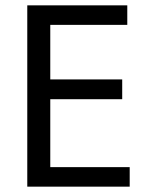

<svg xmlns="http://www.w3.org/2000/svg" viewBox="-20 -714 540 718"><path d="M465 -16H82V-694H456V-621H168V-417H437V-343H168V-89H465Z"/></svg>

Font: D2Coding ligature
Style: Regular
Weight: 400
Monospace: yes
Designer: Yong-Rak Park; Jeong-Hwan Yoon; Sang-Min Lee;
Foundry: NHN Corporation
Version: Version 1.3.2; Build 20180524